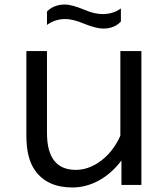

<svg xmlns="http://www.w3.org/2000/svg" viewBox="-20 -790 740 846"><path d="M512.7 -752.9V-695.3Q484.4 -664.1 434.6 -664.1Q402.8 -664.1 346.7 -687Q300.8 -706.1 267.6 -706.1Q223.1 -706.1 187 -680.2V-739.3Q217.3 -770 266.1 -770Q296.9 -770 354 -746.1Q396 -728 432.6 -728Q479 -728 512.7 -752.9ZM96.2 -191.9V-564.9H187V-204.1Q187 -41.5 314 -41.5Q364.7 -41.5 412.6 -72.8Q475.6 -114.3 510.3 -191.9V-564.9H603V24.9H515.1V-83Q470.2 -22.9 410.2 8.3Q356 36.1 299.3 36.1Q187.5 36.1 134.3 -39.1Q96.2 -92.8 96.2 -191.9Z"/></svg>

Font: BIZ UDPGothic
Style: Regular
Weight: 400
Designer: TypeBank Co., Ltd.
Foundry: Morisawa Inc.
Version: Version 1.051